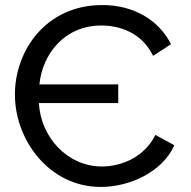

<svg xmlns="http://www.w3.org/2000/svg" viewBox="-20 -734 755 760"><path d="M379 6C493 6 623 -53 670 -159L595 -200C552 -112 461 -75 383 -75C248 -75 141 -190 134 -326H448V-400H136C148 -520 235 -633 381 -633C457 -633 542 -603 586 -513L657 -559C611 -650 515 -714 385 -714C162 -714 39 -534 39 -360C39 -178 176 6 379 6Z"/></svg>

Font: FIGSv2-sans-serif Medium
Style: Regular
Weight: 500
Designer: Matt McInerney, Pablo Impallari, Rodrigo Fuenzalida,Mirko Velimirovic
Foundry: Matt McInerney, Pablo Impallari, Rodrigo Fuenzalida
Version: Version 4.021;hotconv 1.0.109;makeotfexe 2.5.65596